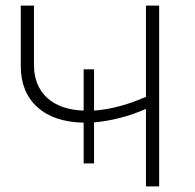

<svg xmlns="http://www.w3.org/2000/svg" viewBox="-20 -664 693 684"><path d="M547 -644V0H500V-276Q408 -236 315 -228V-82H278V-227Q172 -229 113 -282.5Q54 -336 54 -429V-644H101V-433Q101 -359 147.5 -316Q194 -273 278 -270V-417H315V-270Q401 -276 500 -319V-644Z"/></svg>

Font: Montserrat Ace
Style: Light
Weight: 300
Designer: Julieta Ulanovsky
Foundry: Julieta Ulanovsky
Version: Version 1